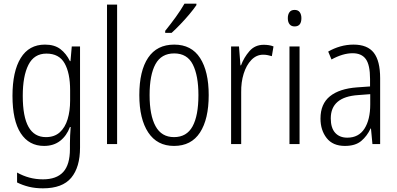

<svg xmlns="http://www.w3.org/2000/svg" viewBox="-20 -785 2162 1046"><path d="M225 -542Q277 -542 309 -517.5Q341 -493 361 -452H364L371 -532H416V19Q416 126 368 183.5Q320 241 214 241Q172 241 137.5 232.5Q103 224 73 209V155Q105 173 140 182.5Q175 192 214 192Q288 192 324.5 152Q361 112 361 27V-4Q361 -24 362 -46Q363 -68 365 -93H361Q343 -45 307.5 -17.5Q272 10 220 10Q138 10 93 -59Q48 -128 48 -263Q48 -396 93 -469Q138 -542 225 -542ZM233 -493Q166 -493 135 -432Q104 -371 104 -263Q104 -149 135.5 -93.5Q167 -38 230 -38Q277 -38 306 -64.5Q335 -91 348.5 -136Q362 -181 362 -237V-294Q362 -387 332 -440Q302 -493 233 -493Z M618 0H563V-760H618Z M1117 -267Q1117 -136 1069.5 -63Q1022 10 928 10Q836 10 787.5 -63.5Q739 -137 739 -267Q739 -399 787 -470.5Q835 -542 929 -542Q1023 -542 1070 -469Q1117 -396 1117 -267ZM795 -267Q795 -157 827.5 -97.5Q860 -38 928 -38Q997 -38 1029 -96.5Q1061 -155 1061 -267Q1061 -373 1030.5 -433.5Q1000 -494 929 -494Q859 -494 827 -435.5Q795 -377 795 -267ZM1050 -757Q1035 -735 1011.5 -707Q988 -679 962 -652Q936 -625 915 -606H880V-617Q910 -654 937.5 -692Q965 -730 985 -765H1050Z M1417 -541Q1430 -541 1444 -539Q1458 -537 1470 -532L1461 -479Q1451 -482 1439 -484.5Q1427 -487 1414 -487Q1377 -487 1349.5 -458.5Q1322 -430 1307.5 -383.5Q1293 -337 1294 -282V0H1239V-532H1282L1290 -429H1293Q1309 -472 1339 -506.5Q1369 -541 1417 -541Z M1585 -731Q1604 -731 1613 -718.5Q1622 -706 1622 -686Q1622 -641 1585 -641Q1567 -641 1557.5 -653Q1548 -665 1548 -686Q1548 -706 1557 -718.5Q1566 -731 1585 -731ZM1612 -532V0H1557V-532Z M1906 -542Q1982 -542 2016.5 -497.5Q2051 -453 2051 -359V0H2009L2001 -85H1999Q1980 -44 1948 -17Q1916 10 1859 10Q1793 10 1759.5 -33Q1726 -76 1726 -139Q1726 -219 1777.5 -260.5Q1829 -302 1925 -309L1996 -314V-355Q1996 -431 1973 -463Q1950 -495 1901 -495Q1848 -495 1786 -461L1768 -504Q1799 -522 1834 -532Q1869 -542 1906 -542ZM1931 -267Q1782 -257 1782 -140Q1782 -88 1806 -61.5Q1830 -35 1872 -35Q1934 -35 1965.5 -84Q1997 -133 1997 -216V-272Z"/></svg>

Font: Noto Sans Myanmar UI Condensed Light
Style: Regular
Weight: 300
Width: 3
Designer: Monotype Design Team
Foundry: Monotype Imaging Inc.
Version: Version 2.103; ttfautohint (v1.8.4.7-5d5b)